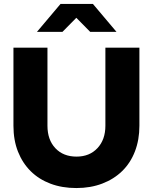

<svg xmlns="http://www.w3.org/2000/svg" viewBox="-20 -941 773 971"><path d="M48 0ZM685 -305Q685 -234 662.5 -175.5Q640 -117 598 -76Q556 -35 497 -12.5Q438 10 366 10Q294 10 235.5 -12Q177 -34 135.5 -75Q94 -116 71 -174Q48 -232 48 -305V-700H220V-305Q220 -234 260 -191.5Q300 -149 367 -149Q433 -149 473 -192Q513 -235 513 -305V-700H685ZM436 -780 366 -851 296 -780H167L286 -921H450L569 -780Z"/></svg>

Font: Rosa Sans Black
Style: Regular
Weight: 900
Designer: Pentagram / MCKL
Foundry: Pentagram / MCKL
Version: Version 1.005;September 16, 2019;FontCreator 11.5.0.2425 64-